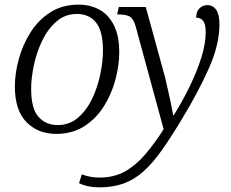

<svg xmlns="http://www.w3.org/2000/svg" viewBox="-20 -566 995 826"><path d="M222 10Q143 10 93.5 -41Q44 -92 44 -194Q44 -251 61 -312.5Q78 -374 111.5 -427Q145 -480 196.5 -513Q248 -546 318 -546Q368 -546 407.5 -524.5Q447 -503 470 -457.5Q493 -412 493 -341Q493 -286 477 -225Q461 -164 428 -110.5Q395 -57 343.5 -23.5Q292 10 222 10ZM407 240Q357 240 320 222L332 184Q347 190 366.5 194Q386 198 408 198Q470 198 517.5 171.5Q565 145 605 98Q645 51 684 -10L564 -451Q555 -484 539.5 -494Q524 -504 484 -504L491 -536H607L690 -234Q696 -209 703 -177.5Q710 -146 716 -117.5Q722 -89 725 -71H728Q766 -132 797 -196Q828 -260 846.5 -319.5Q865 -379 865 -428Q865 -462 854 -476Q843 -490 824 -490Q824 -517 838.5 -530.5Q853 -544 872 -544Q896 -544 910 -524Q924 -504 924 -461Q924 -373 877.5 -269.5Q831 -166 761 -51Q714 27 674.5 82.5Q635 138 596 172.5Q557 207 511.5 223.5Q466 240 407 240ZM228 -28Q279 -28 316 -60Q353 -92 376.5 -141.5Q400 -191 411.5 -246.5Q423 -302 423 -349Q423 -431 393.5 -468.5Q364 -506 311 -506Q261 -506 224 -474.5Q187 -443 162.5 -393Q138 -343 126 -287Q114 -231 114 -183Q114 -99 145.5 -63.5Q177 -28 228 -28Z"/></svg>

Font: Noto Serif Light
Style: Italic
Weight: 300
Italic angle: -12°
Designer: Monotype Design Team
Foundry: Monotype Imaging Inc.
Version: Version 2.013